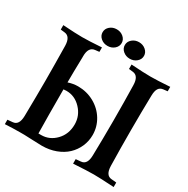

<svg xmlns="http://www.w3.org/2000/svg" viewBox="-194 -1053 1201 1227"><g transform="rotate(30 406.5 -440.0)"><path d="M295.9 -733.9V-701.2L265.6 -697.8Q219.7 -692.4 219.7 -625.5V-615.7Q216.8 -503.4 216.8 -430.2Q253.4 -442.4 288.6 -442.4Q353 -442.4 407.5 -412.4Q461.9 -382.3 493.2 -330.8Q524.4 -279.3 524.4 -219.2Q524.4 -173.8 506.6 -133.3Q488.8 -92.8 457 -62.7Q425.3 -32.7 378.4 -15.1Q331.5 2.4 276.4 2.4Q248.5 2.4 206.5 0Q164.6 -2.4 145 -2.4H111.3Q64 -2.4 3.4 1V-31.7L41.5 -35.2H41Q85.4 -38.6 86.9 -106.9Q89.4 -262.2 89.4 -366.2Q89.4 -470.7 86.9 -625.5Q85.4 -692.9 41 -697.8L10.7 -701.2V-733.9Q105 -727.5 153.3 -727.5Q201.7 -727.5 295.9 -733.9ZM216.8 -378.9V-366.7Q216.8 -174.3 219.2 -54.7H238.8Q300.8 -54.7 345.9 -101.6Q391.1 -148.4 391.1 -220.2Q391.1 -284.7 345.9 -332.5Q300.8 -380.4 238.3 -380.4Q227.1 -380.4 216.8 -378.9ZM507.3 1.5V-31.7L545.4 -35.2H544.9Q588.9 -38.6 590.3 -106.9Q593.3 -231 593.3 -366.2Q593.3 -501.5 590.3 -625.5Q588.9 -692.9 544.9 -697.8L514.2 -701.2V-733.9Q609.4 -727.5 657.2 -727.5Q705.6 -727.5 799.8 -733.9V-701.2L769.5 -697.8Q746.6 -695.3 735.4 -678Q724.1 -660.6 723.6 -625.5Q720.7 -501.5 720.7 -366.2Q720.7 -231 723.6 -106.9Q725.1 -38.6 769.5 -35.2H769Q772.5 -35.2 787.8 -33.7Q803.2 -32.2 806.6 -31.7V1.5Q704.1 -4.9 657.2 -4.9Q610.8 -4.9 507.3 1.5ZM271 -777.6Q250.5 -795.4 250.5 -820.8Q250.5 -846.2 271 -864Q291.5 -881.8 320.8 -881.8Q350.1 -881.8 370.6 -864Q391.1 -846.2 391.1 -820.8Q391.1 -795.4 370.6 -777.6Q350.1 -759.8 320.8 -759.8Q291.5 -759.8 271 -777.6ZM484.9 -881.8Q514.2 -881.8 534.9 -864Q555.7 -846.2 555.7 -820.8Q555.7 -795.4 534.9 -777.6Q514.2 -759.8 484.9 -759.8Q456.1 -759.8 435.3 -777.6Q414.6 -795.4 414.6 -820.8Q414.6 -846.2 435.3 -864Q456.1 -881.8 484.9 -881.8Z"/></g></svg>

Font: Flanker
Style: Bold
Weight: 700
Designer: Flanker
Foundry: Flanker
Version: Version 2.021